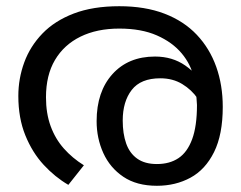

<svg xmlns="http://www.w3.org/2000/svg" viewBox="-20 -586 776 618"><path d="M364 -566Q447 -566 509.5 -542Q572 -518 613.5 -474Q655 -430 676 -371Q697 -312 697 -242Q697 -153 669 -96.5Q641 -40 593 -14Q545 12 485 12Q420 12 377 -17Q334 -46 312.5 -93.5Q291 -141 291 -196Q291 -291 342 -347.5Q393 -404 479 -404Q535 -404 576.5 -375Q618 -346 642 -301Q666 -256 668 -206L643 -209Q636 -240 616.5 -268.5Q597 -297 566.5 -315.5Q536 -334 496 -334Q433 -334 404 -296.5Q375 -259 375 -198Q375 -156 386 -124.5Q397 -93 421.5 -75.5Q446 -58 485 -58Q526 -58 554.5 -77Q583 -96 598.5 -138Q614 -180 614 -248Q614 -250 612.5 -270Q611 -290 607 -310Q606 -315 606 -323Q606 -331 604 -335Q595 -378 565 -414Q535 -450 485 -472Q435 -494 364 -494Q292 -494 239 -468Q186 -442 157 -393Q128 -344 128 -273Q128 -221 143 -180Q158 -139 185.5 -108Q213 -77 250 -54L200 9Q157 -16 120.5 -55.5Q84 -95 61.5 -150.5Q39 -206 39 -277Q39 -333 58 -385Q77 -437 116.5 -478Q156 -519 217.5 -542.5Q279 -566 364 -566Z"/></svg>

Font: lmalayalam15
Style: Book
Weight: 400
Designer: Jelle Bosma - Monotype Design Team
Foundry: Monotype Imaging Inc.
Version: Version 2.003